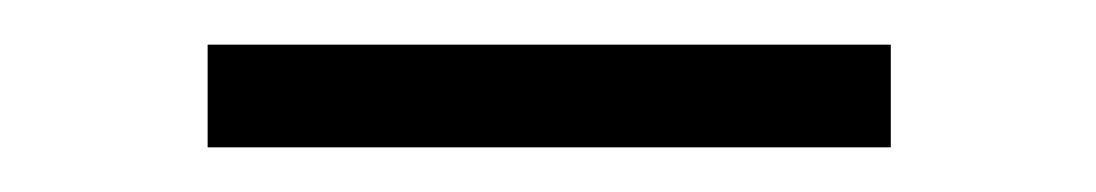

<svg xmlns="http://www.w3.org/2000/svg" viewBox="-20 -322 491 86"><path d="M73 -256V-302H379V-256Z"/></svg>

Font: Cairo Play Light
Style: Regular
Weight: 300
Version: Version 3.119